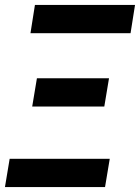

<svg xmlns="http://www.w3.org/2000/svg" viewBox="-28 -755 565 775"><path d="M95 -621 113 -735H517L499 -621ZM102 -325 121 -439H412L393 -325ZM-8 0 11 -114H415L396 0Z"/></svg>

Font: Iosevka SS04 Heavy
Style: Italic
Weight: 900
Italic angle: -9°
Monospace: yes
Designer: Belleve Invis
Foundry: Belleve Invis
Version: Version 19.0.0; ttfautohint (v1.8.4)